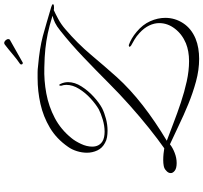

<svg xmlns="http://www.w3.org/2000/svg" viewBox="-47 -815 968 914"><g transform="rotate(-90 437.0 -358.0)"><path d="M710 89Q688 98 663.5 102Q639 106 614 106Q561 106 506 91Q451 76 397.5 54Q344 32 295.5 8.5Q247 -15 207 -33Q191 -20 166.5 -10.5Q142 -1 118 -1Q93 -1 81.5 -10Q70 -19 70 -29Q70 -42 83 -52Q91 -60 104 -62.5Q117 -65 132 -65Q147 -65 162 -63.5Q177 -62 188 -60Q232 -91 284.5 -133Q337 -175 392 -224Q447 -273 497 -323Q559 -385 622.5 -445.5Q686 -506 748 -555Q769 -572 785.5 -580Q802 -588 819 -592Q771 -607 735 -614.5Q699 -622 662 -626Q625 -630 573 -631Q511 -633 449 -621.5Q387 -610 332 -581Q277 -552 236 -501Q222 -484 209 -456.5Q196 -429 196 -403Q196 -371 220 -355Q229 -349 241.5 -346.5Q254 -344 267 -344Q295 -344 325 -353Q355 -362 374 -372Q398 -386 425 -410.5Q452 -435 471 -465.5Q490 -496 490 -526Q490 -539 486 -550V-554Q486 -559 488.5 -560Q491 -561 494 -555Q503 -537 503 -518Q503 -486 482.5 -454Q462 -422 433.5 -396Q405 -370 379 -356Q357 -345 328.5 -337.5Q300 -330 272 -330Q256 -330 241 -332.5Q226 -335 214 -342Q189 -355 178 -378.5Q167 -402 167 -428Q167 -452 174.5 -476Q182 -500 195 -518Q233 -573 286 -604.5Q339 -636 399.5 -649.5Q460 -663 522 -663Q536 -663 550 -663Q564 -663 578 -661Q623 -657 657.5 -651.5Q692 -646 722.5 -638Q753 -630 786 -620Q819 -610 861 -598Q874 -594 874 -590Q874 -585 859 -585Q856 -585 852.5 -585Q849 -585 846 -586Q830 -579 804 -565Q778 -551 755 -531Q688 -474 632.5 -408Q577 -342 527 -286Q469 -222 392.5 -162.5Q316 -103 224 -48Q262 -34 308.5 -16Q355 2 406 19Q457 36 507 47Q557 58 603 58Q651 58 688 43Q731 25 757.5 -9.5Q784 -44 784 -84Q784 -108 772.5 -132Q761 -156 737 -178Q722 -192 706 -201.5Q690 -211 677 -218Q671 -223 671 -224Q671 -227 674.5 -228Q678 -229 679 -229Q711 -218 742 -192Q777 -163 793 -127Q809 -91 809 -55Q809 -9 783.5 30Q758 69 710 89ZM595.7 -733.6H594Q587.2 -733.6 587.2 -741.3Q587.2 -744.7 590.6 -747.2Q610.1 -760 635.6 -781.7Q661.1 -803.3 682.4 -819.5Q686.6 -822 689.2 -822Q696 -822 701.9 -815.7Q707.9 -809.3 707.9 -802.5Q707.9 -796.5 702.8 -794Z"/></g></svg>

Font: MonteCarlo
Style: Regular
Weight: 400
Designer: Robert E. Leuschke
Foundry: Robert E. Leuschke
Version: Version 1.010; ttfautohint (v1.8.3)